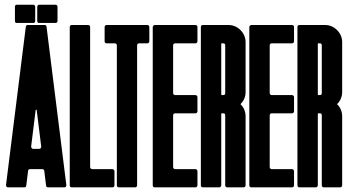

<svg xmlns="http://www.w3.org/2000/svg" viewBox="-20 -808 1504 828"><path d="M172.4 -700.2Q179.7 -700.2 180.7 -692.4L266.1 -9.8Q266.6 -6.3 264.2 -2.9Q261.7 0 257.3 0H187.5Q179.7 0 178.7 -7.8L170.9 -71.3Q169.9 -78.6 162.1 -78.6H109.9Q102.1 -78.6 101.1 -71.3L93.3 -7.8Q92.3 0 84.5 0H14.6Q10.7 0 8.3 -2.9Q5.4 -6.8 5.9 -9.8L91.3 -692.4Q92.3 -700.2 100.1 -700.2ZM114.3 -176.3Q113.8 -173.3 116.7 -169.4Q119.1 -166 123 -166H148.9Q153.3 -166 155.8 -169.4Q158.2 -172.9 157.7 -176.3L138.2 -333.5Q138.2 -335 136.2 -335Q133.8 -335 133.8 -333.5ZM44.4 -717.3V-778.8Q44.4 -787.6 52.7 -787.6H123Q127 -787.6 129.4 -784.9Q131.8 -782.2 131.8 -778.8V-717.3Q131.8 -709 123 -709H52.7Q44.4 -709 44.4 -717.3ZM140.6 -717.3V-778.8Q140.6 -782.2 143.1 -784.9Q145.5 -787.6 149.4 -787.6H219.2Q223.1 -787.6 225.6 -785.2Q228 -782.7 228 -778.8V-717.3Q228 -713.9 225.6 -711.4Q223.1 -709 219.2 -709H149.4Q140.6 -709 140.6 -717.3Z M280.8 -691.4Q280.8 -695.3 283.2 -697.8Q285.6 -700.2 289.6 -700.2H359.9Q363.8 -700.2 366.2 -697.8Q368.7 -695.3 368.7 -691.4V-87.4Q368.7 -84 371.1 -81.5Q374 -78.6 377.4 -78.6H464.8Q468.3 -78.6 470.9 -75.9Q473.6 -73.2 473.6 -69.8V-8.8Q473.6 -4.9 470.9 -2.4Q468.3 0 464.8 0H289.6Q285.6 0 283.2 -2.4Q280.8 -4.9 280.8 -8.8Z M580.1 -621.1Q576.2 -621.1 573.7 -618.7Q571.3 -616.2 571.3 -612.3V-8.8Q571.3 -4.9 568.6 -2.4Q565.9 0 562.5 0H492.7Q488.8 0 486.3 -2.4Q483.9 -4.9 483.9 -8.8V-612.3Q483.9 -616.2 481.4 -618.7Q479 -621.1 475.1 -621.1H439.9Q436 -621.1 433.6 -623.5Q431.2 -626 431.2 -629.9V-691.4Q431.2 -695.3 433.6 -697.8Q436 -700.2 439.9 -700.2H615.2Q618.7 -700.2 621.3 -697.8Q624 -695.3 624 -691.4V-629.9Q624 -626 621.3 -623.5Q618.7 -621.1 615.2 -621.1Z M647.5 -700.2H822.8Q826.2 -700.2 828.9 -697.8Q831.5 -695.3 831.5 -691.4V-629.9Q831.5 -626 828.9 -623.5Q826.2 -621.1 822.8 -621.1H735.4Q731.4 -621.1 729 -618.7Q726.6 -616.2 726.6 -612.3V-406.7Q726.6 -403.3 729 -400.6Q731.4 -397.9 735.4 -397.9H822.8Q826.2 -397.9 828.9 -395.3Q831.5 -392.6 831.5 -389.2V-328.1Q831.5 -324.2 828.9 -321.8Q826.2 -319.3 822.8 -319.3H735.4Q731.4 -319.3 729 -316.9Q726.6 -314.5 726.6 -310.5V-87.4Q726.6 -84 729 -81.3Q731.4 -78.6 735.4 -78.6H822.8Q826.2 -78.6 828.6 -76.2Q831.5 -73.2 831.5 -69.8V-8.8Q831.5 -4.9 828.9 -2.4Q826.2 0 822.8 0H647.5Q643.6 0 641.1 -2.4Q638.7 -4.9 638.7 -8.8V-691.4Q638.7 -694.3 641.6 -697.3Q644.5 -700.2 647.5 -700.2Z M934.1 -8.8Q934.1 -5.4 931.2 -2.4Q928.7 0 925.3 0H855Q851.1 0 848.6 -2.4Q846.2 -4.9 846.2 -8.8V-691.4Q846.2 -695.3 848.6 -697.8Q851.1 -700.2 855 -700.2H964.4Q995.1 -700.2 1017.1 -678.2Q1039.1 -656.2 1039.1 -625.5V-411.6Q1039.1 -380.9 1017.1 -358.9Q1039.1 -336.9 1039.1 -306.2V-8.8Q1039.1 -4.9 1036.4 -2.4Q1033.7 0 1030.3 0H960Q956.5 0 953.9 -2.4Q951.2 -4.9 951.2 -8.8V-310.5Q951.2 -319.3 942.9 -319.3H936Q934.1 -319.3 934.1 -317.4ZM934.1 -400.4Q934.1 -399.4 934.6 -398.9Q935.5 -397.9 936 -397.9H942.9Q951.2 -397.9 951.2 -406.7V-612.3Q951.2 -621.1 942.9 -621.1H936Q934.1 -621.1 934.1 -619.1Z M1064 -700.2H1239.3Q1242.7 -700.2 1245.4 -697.8Q1248 -695.3 1248 -691.4V-629.9Q1248 -626 1245.4 -623.5Q1242.7 -621.1 1239.3 -621.1H1151.9Q1147.9 -621.1 1145.5 -618.7Q1143.1 -616.2 1143.1 -612.3V-406.7Q1143.1 -403.3 1145.5 -400.6Q1147.9 -397.9 1151.9 -397.9H1239.3Q1242.7 -397.9 1245.4 -395.3Q1248 -392.6 1248 -389.2V-328.1Q1248 -324.2 1245.4 -321.8Q1242.7 -319.3 1239.3 -319.3H1151.9Q1147.9 -319.3 1145.5 -316.9Q1143.1 -314.5 1143.1 -310.5V-87.4Q1143.1 -84 1145.5 -81.3Q1147.9 -78.6 1151.9 -78.6H1239.3Q1242.7 -78.6 1245.1 -76.2Q1248 -73.2 1248 -69.8V-8.8Q1248 -4.9 1245.4 -2.4Q1242.7 0 1239.3 0H1064Q1060.1 0 1057.6 -2.4Q1055.2 -4.9 1055.2 -8.8V-691.4Q1055.2 -694.3 1058.1 -697.3Q1061 -700.2 1064 -700.2Z M1350.6 -8.8Q1350.6 -5.4 1347.7 -2.4Q1345.2 0 1341.8 0H1271.5Q1267.6 0 1265.1 -2.4Q1262.7 -4.9 1262.7 -8.8V-691.4Q1262.7 -695.3 1265.1 -697.8Q1267.6 -700.2 1271.5 -700.2H1380.9Q1411.6 -700.2 1433.6 -678.2Q1455.6 -656.2 1455.6 -625.5V-411.6Q1455.6 -380.9 1433.6 -358.9Q1455.6 -336.9 1455.6 -306.2V-8.8Q1455.6 -4.9 1452.9 -2.4Q1450.2 0 1446.8 0H1376.5Q1373 0 1370.4 -2.4Q1367.7 -4.9 1367.7 -8.8V-310.5Q1367.7 -319.3 1359.4 -319.3H1352.5Q1350.6 -319.3 1350.6 -317.4ZM1350.6 -400.4Q1350.6 -399.4 1351.1 -398.9Q1352.1 -397.9 1352.5 -397.9H1359.4Q1367.7 -397.9 1367.7 -406.7V-612.3Q1367.7 -621.1 1359.4 -621.1H1352.5Q1350.6 -621.1 1350.6 -619.1Z"/></svg>

Font: Silence Rounded
Style: Regular
Weight: 400
Designer: Lilo Joris
Foundry: Lilo Joris
Version: Version 1.019;Fontself Maker 3.5.7